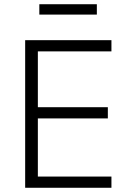

<svg xmlns="http://www.w3.org/2000/svg" viewBox="-20 -888 614 908"><path d="M166 -819V-868H438V-819ZM507 0H99V-698H507V-645H159V-381H490V-328H159V-53H507Z"/></svg>

Font: IBM Plex Sans Light
Style: Regular
Weight: 300
Designer: Mike Abbink, Paul van der Laan, Pieter van Rosmalen
Foundry: Bold Monday
Version: Version 3.0